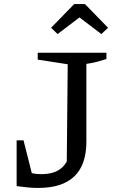

<svg xmlns="http://www.w3.org/2000/svg" viewBox="-20 -918 565 947"><path d="M62 0 73 -81Q104 -71 131 -65Q158 -59 180 -59Q218 -59 244 -67.5Q270 -76 288 -93.5Q306 -111 319 -140L309 -87L314 -601L166 -624V-658H505V-627Q484 -620 460 -613.5Q436 -607 406 -603V-219Q406 9 168 9Q144 9 117.5 6.5Q91 4 62 0ZM62 0V-226H96L153 0ZM399 -898 513 -781 480 -750 372 -832 264 -750 232 -781 346 -898Z"/></svg>

Font: Piazzolla Thin Medium
Style: Regular
Weight: 500
Version: Version 2.005